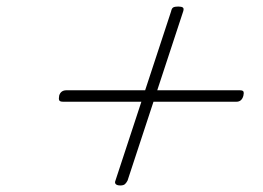

<svg xmlns="http://www.w3.org/2000/svg" viewBox="-20 -731 803 587"><path d="M348 -164Q338 -164 334 -168Q330 -172 333 -179L503 -696Q505 -706 510 -708.5Q515 -711 525 -711Q535 -711 539 -708Q543 -705 540 -696L370 -179Q367 -173 362.5 -168.5Q358 -164 348 -164ZM173 -420Q163 -420 161 -424.5Q159 -429 161 -439Q166 -455 183 -455H713Q723 -455 724.5 -450.5Q726 -446 724 -438Q719 -420 703 -420Z"/></svg>

Font: Playwrite BE VLG Thin
Style: Regular
Weight: 250
Designer: Veronika Burian, José Scaglione
Foundry: TypeTogether
Version: Version 1.002